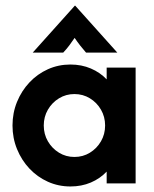

<svg xmlns="http://www.w3.org/2000/svg" viewBox="-20 -660 554 691"><path d="M233.3 11.1Q190.3 11.1 152.4 -5.9Q114.6 -22.9 86.1 -53.1Q57.6 -83.3 41.3 -123.3Q25 -163.2 25 -208.3Q25 -253.5 41.3 -293.4Q57.6 -333.3 86.1 -363.5Q114.6 -393.8 152.4 -410.8Q190.3 -427.8 233.3 -427.8Q273.6 -427.8 306.9 -413.5Q340.3 -399.3 363.9 -374.3V-416.7H468.1V0H363.9V-42.4Q340.3 -17.4 306.9 -3.1Q273.6 11.1 233.3 11.1ZM247.9 -95.1Q278.5 -95.1 303.5 -110.4Q328.5 -125.7 343.4 -151.4Q358.3 -177.1 358.3 -208.3Q358.3 -239.6 343.4 -265.3Q328.5 -291 303.5 -306.2Q278.5 -321.5 247.9 -321.5Q217.4 -321.5 192.4 -306.2Q167.4 -291 152.4 -265.3Q137.5 -239.6 137.5 -208.3Q137.5 -177.1 152.4 -151.4Q167.4 -125.7 192.4 -110.4Q217.4 -95.1 247.9 -95.1ZM97.9 -470.8 249.3 -639.6H250.7L402.1 -470.8H289.6Q278.5 -483.3 268.8 -495.8Q259 -508.3 248.6 -523.6Q238.2 -508.3 228.8 -495.8Q219.4 -483.3 207.6 -470.8Z"/></svg>

Font: Afacad Flux
Style: Bold
Weight: 700
Designer: Kristian Moeller
Foundry: Dicotype
Version: Version 1.100